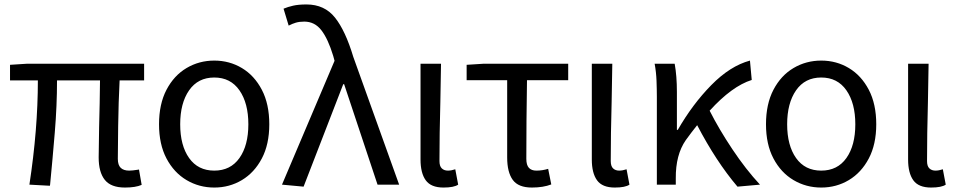

<svg xmlns="http://www.w3.org/2000/svg" viewBox="-20 -829 4297 862"><path d="M541 13Q478 13 450.5 -21.5Q423 -56 423 -122Q423 -162 425 -259Q428 -366 429 -468H236Q236 -355 226 -234.5Q216 -114 205 -1Q204 2 204 5L112 0Q150 -248 150 -468H25V-538L103 -543H627V-468H517Q512 -370 510.5 -263Q509 -156 509 -116Q509 -88 522 -75.5Q535 -63 560 -63Q574 -63 599 -67Q601 -68 604 -68L616 1Q589 13 541 13Z M942 13Q874 13 817.5 -20.5Q761 -54 727.5 -117.5Q694 -181 694 -271Q694 -362 727.5 -426Q761 -490 817.5 -523.5Q874 -557 942 -557Q1010 -557 1066 -523.5Q1122 -490 1155.5 -426Q1189 -362 1189 -271Q1189 -181 1155.5 -117.5Q1122 -54 1066 -20.5Q1010 13 942 13ZM942 -63Q1015 -63 1055 -119.5Q1095 -176 1095 -271Q1095 -366 1055 -423.5Q1015 -481 942 -481Q869 -481 829 -423.5Q789 -366 789 -271Q789 -176 829 -119.5Q869 -63 942 -63Z M1343 9 1246 0 1482 -556 1476 -578Q1453 -654 1423 -693Q1393 -732 1346 -732Q1324 -732 1307.5 -727Q1291 -722 1276 -714L1253 -790Q1272 -798 1296 -803.5Q1320 -809 1356 -809Q1437 -809 1484 -750Q1531 -691 1566 -574L1772 0H1675L1525 -451H1521Z M1971 13Q1915 13 1891.5 -19.5Q1868 -52 1868 -113V-543H1960Q1959 -458 1957 -371Q1953 -227 1953 -106Q1953 -83 1963.5 -73Q1974 -63 1991 -63Q2006 -63 2024 -69L2037 0Q2018 13 1971 13Z M2368 13Q2307 13 2282 -21.5Q2257 -56 2257 -122V-469H2075V-538L2153 -543H2531V-469H2346Q2343 -281 2343 -116Q2343 -88 2354.5 -75.5Q2366 -63 2388 -63Q2415 -63 2441 -71L2455 -1Q2419 13 2368 13Z M2740 13Q2684 13 2660.5 -19.5Q2637 -52 2637 -113V-543H2729Q2728 -458 2726 -371Q2722 -227 2722 -106Q2722 -83 2732.5 -73Q2743 -63 2760 -63Q2775 -63 2793 -69L2806 0Q2787 13 2740 13Z M3392 0 3291 9Q3195 -104 3110 -267Q3085 -236 3059 -200Q3013 -134 3014 -28V0H2929V-394Q2929 -427 2927.5 -466.5Q2926 -506 2919 -543H3009Q3019 -488 3019 -416V-246H3023Q3089 -361 3173.5 -447Q3258 -533 3347 -557L3355 -470Q3266 -442 3166 -332Q3208 -249 3268 -159Q3328 -69 3392 0Z M3667 13Q3599 13 3542.5 -20.5Q3486 -54 3452.5 -117.5Q3419 -181 3419 -271Q3419 -362 3452.5 -426Q3486 -490 3542.5 -523.5Q3599 -557 3667 -557Q3735 -557 3791 -523.5Q3847 -490 3880.5 -426Q3914 -362 3914 -271Q3914 -181 3880.5 -117.5Q3847 -54 3791 -20.5Q3735 13 3667 13ZM3667 -63Q3740 -63 3780 -119.5Q3820 -176 3820 -271Q3820 -366 3780 -423.5Q3740 -481 3667 -481Q3594 -481 3554 -423.5Q3514 -366 3514 -271Q3514 -176 3554 -119.5Q3594 -63 3667 -63Z M4160 13Q4104 13 4080.5 -19.5Q4057 -52 4057 -113V-543H4149Q4148 -458 4146 -371Q4142 -227 4142 -106Q4142 -83 4152.5 -73Q4163 -63 4180 -63Q4195 -63 4213 -69L4226 0Q4207 13 4160 13Z"/></svg>

Font: Noto Sans CJK KR Regular (TTF)
Style: Regular
Weight: 400
Designer: Ryoko NISHIZUKA 西塚涼子 (kana & ideographs); Paul D. Hunt (Latin, Greek & Cyrillic); Wenlong ZHANG 张文龙 (bopomofo); Sandoll 
Foundry: Adobe Systems Incorporated
Version: Version 1.004;PS 1.004;hotconv 1.0.82;makeotf.lib2.5.63406